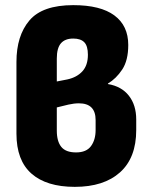

<svg xmlns="http://www.w3.org/2000/svg" viewBox="-20 -715 589 747"><path d="M271 12Q161 12 102.5 -39.5Q44 -91 44 -195V-474Q44 -576 94.5 -635.5Q145 -695 265 -695Q371 -695 425 -655Q479 -615 479 -540Q479 -480 455.5 -444.5Q432 -409 400 -390V-388Q453 -379 481.5 -342.5Q510 -306 510 -250V-209Q510 -101 447 -44.5Q384 12 271 12ZM201 -398 242 -406Q279 -414 300.5 -437.5Q322 -461 322 -502Q322 -536 308 -550.5Q294 -565 265 -565Q233 -565 217 -546.5Q201 -528 201 -487ZM276 -122Q316 -122 334 -146.5Q352 -171 352 -209V-248Q352 -313 287 -313Q268 -313 246 -308Q224 -303 201 -297V-207Q201 -165 218.5 -143.5Q236 -122 276 -122Z"/></svg>

Font: Sofia Sans Black
Style: Regular
Weight: 900
Designer: Botio Nikoltchev, Ani Petrova
Foundry: lettersoup
Version: Version 4.100; ttfautohint (v1.8.3)